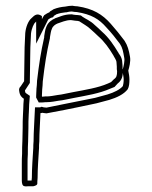

<svg xmlns="http://www.w3.org/2000/svg" viewBox="-20 -511 528 669"><path d="M47 -193C49 -177 57 -171 63 -167C62 -155 61 -143 61 -131C61 -124 60 -117 60 -111C59 -96 59 -80 59 -65C59 -50 58 -35 58 -20C57 -5 57 10 57 24C56 37 56 49 56 60V117C56 126 57 138 67 138C70 139 74 138 78 138H96C105 136 110 133 110 129C110 125 110 119 111 109C111 75 114 39 116 5C116 -3 116 -10 117 -18C117 -51 120 -85 121 -117C123 -117 125 -117 127 -118C131 -117 136 -117 142 -116L205 -128C241 -135 278 -143 316 -151L361 -163C387 -171 411 -182 425 -200C430 -209 431 -221 431 -234C431 -244 429 -255 427 -265C430 -275 436 -297 433 -313C429 -336 425 -352 414 -369C399 -389 383 -409 366 -428C337 -461 304 -481 250 -489C244 -489 238 -490 232 -491C225 -491 216 -490 207 -488C193 -487 180 -484 167 -479C162 -476 158 -473 154 -471L152 -468C146 -466 140 -462 134 -458C130 -453 128 -448 126 -444V-455C110 -466 101 -459 90 -448C78 -438 70 -416 68 -396C66 -363 65 -330 65 -297C65 -274 64 -251 64 -228L52 -210C48 -207 45 -200 47 -193ZM67 -195V-196L84 -222V-228C84 -250 85 -273 85 -297C85 -329 86 -362 88 -394C90 -412 98 -429 103 -433H104V-434L106 -436V-359L144 -435L148 -443C153 -447 156 -448 158 -449L165 -451L168 -456C172 -458 175 -460 176 -461C187 -465 197 -467 208 -468H210H211C218 -470 225 -471 230 -471C236 -470 241 -469 248 -469C298 -461 325 -445 351 -415C368 -397 384 -377 398 -358C407 -344 409 -332 413 -309C415 -300 411 -280 408 -271L406 -266L407 -261C409 -251 411 -241 411 -234C411 -223 409 -214 408 -211C398 -199 378 -189 355 -182L311 -170C272 -162 237 -155 201 -148L142 -136C135 -137 133 -137 132 -137L125 -139L120 -137H102L101 -118C100 -87 97 -52 97 -19C96 -8 96 -3 96 4C94 38 91 75 91 108C91 113 90 115 90 118H78H76V117V60C76 49 76 38 77 26V25V24C77 10 77 -5 78 -19V-20C78 -34 79 -49 79 -65C79 -80 79 -96 80 -110V-111C80 -115 81 -122 81 -131C81 -142 82 -153 83 -165L84 -177L74 -184C70 -187 68 -186 67 -195ZM106 -171 115 -154H127C133 -154 137 -155 137 -155H143C157 -155 173 -158 184 -160C193 -161 200 -162 209 -164L239 -170C280 -178 326 -185 364 -202L379 -208L390 -220C406 -232 408 -248 408 -263V-264L407 -271V-279C407 -287 406 -291 406 -293C406 -312 393 -325 393 -326V-327L392 -328C377 -353 359 -380 336 -400C327 -409 318 -417 310 -424C295 -439 278 -445 267 -453L262 -457L255 -458C255 -458 249 -459 243 -459C236 -460 234 -460 231 -461H229H227C203 -461 184 -451 174 -448H173L172 -447C162 -443 148 -434 142 -419C136 -406 136 -393 134 -385V-383V-381C122 -328 116 -288 109 -229V-228V-227C109 -219 108 -211 107 -201V-200V-199C107 -193 106 -185 106 -176ZM127 -199C128 -209 129 -218 129 -227C136 -286 142 -326 154 -378V-381C156 -391 157 -403 161 -411C164 -420 173 -426 180 -429C193 -433 209 -441 227 -441C232 -440 237 -440 241 -439C245 -439 248 -438 252 -438C253 -438 254 -437 255 -437H256C269 -428 285 -420 296 -409C305 -401 314 -393 322 -385C344 -366 360 -343 375 -318C378 -311 386 -302 386 -293C386 -288 387 -284 387 -279V-270L388 -263C388 -248 386 -241 377 -235L367 -225L356 -220C322 -205 277 -198 235 -190L205 -184C197 -182 189 -181 181 -180C169 -178 154 -175 143 -175H137C134 -175 130 -174 127 -174C127 -174 126 -176 126 -176C126 -183 127 -191 127 -199Z"/></svg>

Font: Scribbler
Style: Clr
Weight: 400
Designer: Mew Too
Foundry: Cannot Into Space Fonts
Version: Version 1.001